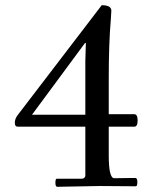

<svg xmlns="http://www.w3.org/2000/svg" viewBox="-20 -492 596 738"><path d="M364 223 200 226Q193 226 193 210.5Q193 195 198 195H293Q306 195 308 184Q308 180 308 171V-5H48Q37 -5 37 -20.5Q37 -36 49 -51L371 -472Q408 -472 408 -451Q408 -447 406 -417Q398 -327 398 -190V-53H496Q509 -53 509 -29Q509 -5 496 -5H398V105Q398 193 419 193L500 192Q508 192 508 208Q508 224 502 224ZM308 -51V-257L310 -327H307L103 -51Z"/></svg>

Font: Sedan
Style: Regular
Weight: 400
Designer: Sebastian Salazar
Foundry: Sebastian Salazar
Version: Version 1.001